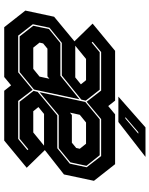

<svg xmlns="http://www.w3.org/2000/svg" viewBox="83 -812 728 935"><g transform="rotate(90 447.5 -344.0)"><path d="M112 0 31 -103 61 -243 185.5 -346H356.5L396.5 -378.5L394.5 -368L370 -398.5H266.5L188 -334.5L94.5 -430.5L227 -540H469.5L496 -506.5L536.5 -540H779L860 -437L829 -291L705.5 -194H534.5L494.5 -161.5L496.5 -172L521 -141.5H624.5L703 -205.5L796.5 -109.5L664 0H421.5L395 -33.5L354.5 0ZM153 -68H331.5L417 -138.5L471 -68H656L710.5 -113L706.5 -117.5L655 -75H475L422 -143L427 -163L541.5 -258.5H701.5L776.5 -319.5L794 -401.5L739.5 -472H559.5L475 -401.5L420.5 -472H233L183 -430.5L187 -426L234 -465H416.5L469.5 -397L464.5 -375.5L347 -280.5H188.5L114.5 -220.5L97.5 -139.5ZM157 -75 105 -141.5 121 -218 189 -273.5H348L463 -366.5L415.5 -145L330.5 -75ZM428.5 -172 476 -395 560.5 -465H735.5L787 -400.5L770 -322L701 -265.5H540.5ZM211.5 -141.5H315L352.5 -172L363 -220L351.5 -210.5H216.5L191 -189.5L187 -172ZM528 -320 539.5 -329.5H674.5L700 -350.5L704 -368L679.5 -398.5H576L538.5 -368ZM450 -556 600 -688H743.5L573.5 -556ZM549.5 -590H556.5L630.5 -653H623Z"/></g></svg>

Font: Tourney ExtraBold
Style: Italic
Weight: 800
Italic angle: -12°
Version: Version 1.015